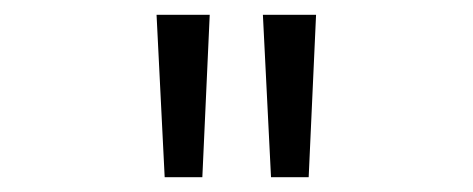

<svg xmlns="http://www.w3.org/2000/svg" viewBox="-20 -770 640 260"><path d="M203 -530 192 -750H264L254 -530ZM347 -530 336 -750H408L398 -530Z"/></svg>

Font: Red Hat Mono VF Light
Style: Regular
Weight: 300
Monospace: yes
Designer: Pentagram, MCKL
Foundry: Pentagram, MCKL
Version: Version 1.023